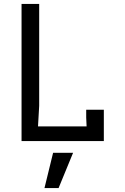

<svg xmlns="http://www.w3.org/2000/svg" viewBox="-20 -720 640 980"><path d="M90 -700H180V-180L174 -75H422L420 -120V-160H510V0H90ZM251 60H353L279 240H207Z"/></svg>

Font: Sligoil Micro
Style: Regular
Weight: 400
Designer: Ariel Martín Pérez
Foundry: Igor Stepanchenko
Version: Version 1.001